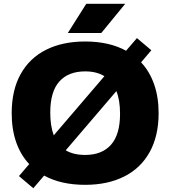

<svg xmlns="http://www.w3.org/2000/svg" viewBox="-20 -970 903 1018"><path d="M821 -370Q821 -249 773.5 -163.5Q726 -78 638.2 -34Q550.5 10 431.5 10Q303.5 10 214 -39L156.5 28L80.5 -36.5L135 -100Q89.5 -148 65.8 -216Q42 -284 42 -370Q42 -492 89.5 -577.2Q137 -662.5 224.5 -706.2Q312 -750 431.5 -750Q559 -750 648.5 -701L706 -768L782.5 -703.5L728 -639.5Q773.5 -591 797.2 -523Q821 -455 821 -370ZM265 -252.5 533.5 -566Q492.5 -591.5 431.5 -591.5Q342.5 -591.5 294.5 -537.8Q246.5 -484 246.5 -373.5Q246.5 -302 265 -252.5ZM616.5 -366.5Q616.5 -439 597 -487L328.5 -173Q370 -148.5 431.5 -148.5Q521 -148.5 568.8 -202.8Q616.5 -257 616.5 -366.5ZM339.5 -795 437.5 -950H644L517 -795Z"/></svg>

Font: Encode Sans Semi Expanded ExBd
Style: Regular
Weight: 800
Width: 6
Designer: Multiple Designers
Foundry: Impallari Type
Version: Version 2.000